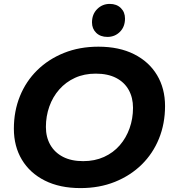

<svg xmlns="http://www.w3.org/2000/svg" viewBox="-20 -951 884 983"><path d="M392 12Q286 12 209.5 -26.5Q133 -65 92 -133.5Q51 -202 51 -292Q51 -382 82 -458.5Q113 -535 170.5 -591.5Q228 -648 307.5 -680Q387 -712 484 -712Q590 -712 666.5 -673.5Q743 -635 784 -566.5Q825 -498 825 -408Q825 -318 794 -241.5Q763 -165 705.5 -108.5Q648 -52 568.5 -20Q489 12 392 12ZM406 -126Q465 -126 512.5 -147.5Q560 -169 593 -207Q626 -245 643.5 -294.5Q661 -344 661 -399Q661 -451 639 -490.5Q617 -530 574.5 -552Q532 -574 470 -574Q411 -574 364 -552.5Q317 -531 283.5 -493Q250 -455 232.5 -405.5Q215 -356 215 -301Q215 -249 237.5 -209.5Q260 -170 302.5 -148Q345 -126 406 -126ZM530 -762Q494 -762 472.5 -783Q451 -804 451 -836Q451 -878 477.5 -904.5Q504 -931 542 -931Q577 -931 598.5 -910Q620 -889 620 -856Q620 -814 594 -788Q568 -762 530 -762Z"/></svg>

Font: Montserrat Thin
Style: Bold Italic
Weight: 700
Italic angle: -11.3°
Version: Version 9.000